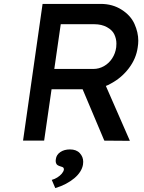

<svg xmlns="http://www.w3.org/2000/svg" viewBox="-20 -720 735 983"><path d="M98 0 198 -700H496Q556 -700 602.5 -670.5Q649 -641 668.5 -597.5Q688 -554 688 -512Q688 -495 685 -477Q677 -420 640 -371Q603 -322 549 -293Q536 -285 522 -280L645 1L514 0L403 -263H244L206 0ZM258 -367H458Q487 -367 512.5 -381.5Q538 -396 554.5 -421.5Q571 -447 575 -478Q576 -488 576 -497Q576 -521 565.5 -543.5Q555 -566 527.5 -581Q500 -596 463 -596H291ZM263 243 245 201Q260 197 273.5 188.5Q287 180 296 169.5Q305 159 307 149Q307 148 307 146Q307 142 304.5 138.5Q302 135 290 132Q273 127 269 119.5Q265 112 265 104Q265 100 266 94Q269 72 289 58.5Q309 45 338 45Q371 45 388.5 64Q406 83 406 108Q406 115 405 122Q402 141 390.5 159Q379 177 360.5 192.5Q342 208 317.5 221Q293 234 263 243Z"/></svg>

Font: Lexend
Style: Italic
Weight: 400
Italic angle: -8.13011°
Designer: Bonnie Shaver-Troup, Thomas Jockin
Foundry: Lexend
Version: Version 1.007